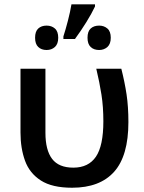

<svg xmlns="http://www.w3.org/2000/svg" viewBox="-20 -858 667 887"><path d="M313 9.3Q220.7 9.3 168.7 -24.2Q116.7 -57.6 95.7 -115.2Q74.7 -172.9 74.7 -245.6V-540.5H189.9V-244.6Q189.9 -164.6 220.7 -124Q251.5 -83.5 318.8 -83.5Q388.7 -83.5 423.1 -134Q457.5 -184.6 457.5 -297.9Q457.5 -364.3 448.7 -420.9Q439.9 -477.5 424.8 -540.5H540.5Q556.2 -478.5 564.7 -421.9Q573.2 -365.2 573.2 -293.9Q573.2 -138.2 507.3 -64.5Q441.4 9.3 313 9.3ZM418.9 -837.9V-828.1Q403.8 -795.9 378.7 -755.4Q353.5 -714.8 326.2 -677.7H272.9V-689.9Q282.7 -719.7 293.7 -762.2Q304.7 -804.7 310.1 -837.9ZM195.3 -739.7Q218.3 -739.7 233.6 -726.3Q249 -712.9 249 -683.6Q249 -654.8 233.6 -640.9Q218.3 -627 195.3 -627Q171.4 -627 156.7 -640.9Q142.1 -654.8 142.1 -683.6Q142.1 -712.9 156.7 -726.3Q171.4 -739.7 195.3 -739.7ZM438 -739.7Q460.4 -739.7 476.1 -726.3Q491.7 -712.9 491.7 -683.6Q491.7 -654.8 476.1 -640.9Q460.4 -627 438 -627Q413.6 -627 398.9 -640.9Q384.3 -654.8 384.3 -683.6Q384.3 -712.9 398.9 -726.3Q413.6 -739.7 438 -739.7Z"/></svg>

Font: Open Sans SemiBold
Style: Regular
Weight: 600
Designer: Monotype Design Team
Foundry: Monotype Imaging Inc.
Version: Version 3.003; ttfautohint (v1.8.4)